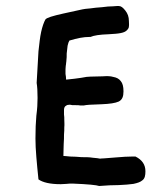

<svg xmlns="http://www.w3.org/2000/svg" viewBox="-20 -591 533 639"><path d="M431 -70C453 -59 464 -43 464 -21C464 -7 462 3 454 9C447 15 438 18 424 21C411 23 395 24 375 25C356 25 334 26 310 28C302 25 273 22 222 20C215 20 208 20 201 21C195 21 188 22 182 22C146 22 122 16 108 6C105 -21 103 -46 101 -68C99 -91 98 -112 98 -130C98 -160 99 -184 101 -206C104 -228 105 -248 105 -265C105 -287 104 -303 102 -315L108 -420C111 -446 113 -467 117 -485C121 -503 126 -517 131 -526C135 -532 155 -538 191 -546L255 -560C259 -561 268 -562 280 -563C293 -565 305 -566 319 -567C333 -569 346 -570 356 -570C367 -571 372 -571 371 -571H375C383 -571 389 -566 397 -556C405 -546 409 -535 409 -521C409 -515 410 -509 409 -503C409 -498 406 -494 402 -490C398 -486 392 -483 382 -481C373 -479 359 -478 341 -477C312 -476 292 -473 281 -468H276C259 -468 237 -464 211 -456C209 -453 207 -448 205 -439C204 -431 203 -423 202 -413C202 -404 202 -397 201 -390C201 -384 200 -381 200 -383C200 -380 200 -377 199 -373C199 -370 198 -366 198 -360V-345C199 -339 200 -333 200 -326C221 -328 237 -330 250 -332C264 -335 274 -336 281 -336C295 -336 309 -337 322 -337C336 -338 347 -338 357 -335C368 -333 376 -329 382 -321C388 -314 391 -303 391 -287C391 -270 387 -259 375 -253C364 -248 345 -245 317 -244C285 -243 266 -242 259 -240H247C243 -241 238 -241 232 -241H221C217 -242 212 -243 208 -242C204 -242 202 -241 198 -238C195 -236 193 -231 193 -225V-210C194 -204 194 -198 194 -192C194 -184 195 -176 194 -168C194 -160 194 -153 193 -143C193 -134 193 -124 192 -112C192 -101 191 -88 191 -72C195 -72 202 -71 214 -70C226 -70 238 -69 251 -68C265 -68 277 -68 289 -66C301 -65 309 -64 313 -63C314 -63 319 -64 327 -64C336 -65 349 -66 365 -67C388 -69 406 -70 419 -70Z"/></svg>

Font: Gaegu
Style: Bold
Weight: 700
Designer: JIKJI
Foundry: JIKJI
Version: Version 1.00